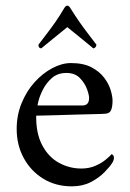

<svg xmlns="http://www.w3.org/2000/svg" viewBox="-20 -651 459 679"><path d="M218 -631Q224 -631 229 -622Q246 -595 259.5 -575.5Q273 -556 287.5 -537Q302 -518 321 -493Q321 -488 317.5 -484Q314 -480 310 -480Q292 -495 270.5 -512.5Q249 -530 233.5 -542.5Q218 -555 218 -555Q218 -555 202 -542Q186 -529 164.5 -511.5Q143 -494 126 -480Q116 -480 116 -493Q135 -518 149.5 -537Q164 -556 177.5 -575.5Q191 -595 207 -622Q212 -631 218 -631ZM108 -242Q107 -180 129 -138Q151 -96 188 -75.5Q225 -55 268 -55Q295 -55 317 -64.5Q339 -74 354 -86.5Q369 -99 375 -106Q376 -106 379.5 -102.5Q383 -99 383 -93Q383 -85 377 -75Q368 -61 349 -41.5Q330 -22 301 -7Q272 8 234 8Q177 8 133 -19Q89 -46 64 -92Q39 -138 39 -195Q39 -244 56.5 -286.5Q74 -329 102.5 -360.5Q131 -392 165 -410Q199 -428 231 -428Q275 -428 303.5 -413Q332 -398 348.5 -376Q365 -354 371.5 -332Q378 -310 378 -295Q378 -274 373 -262Q368 -250 354 -249Q345 -248 318.5 -247.5Q292 -247 258 -246Q224 -245 191 -244Q158 -243 135 -242.5Q112 -242 108 -242ZM113 -278H272Q281 -278 287.5 -283Q294 -288 295 -301Q296 -313 288 -335Q280 -357 262.5 -375Q245 -393 215 -393Q184 -393 164 -375.5Q144 -358 132.5 -335.5Q121 -313 116.5 -295.5Q112 -278 113 -278Z"/></svg>

Font: Amiri
Style: Regular
Weight: 400
Designer: Khaled Hosny
Version: Version 0.114